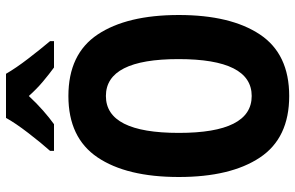

<svg xmlns="http://www.w3.org/2000/svg" viewBox="-192 -782 984 640"><g transform="rotate(-90 300.0 -462.0)"><path d="M206 -774Q227 -789 251.5 -810.5Q276 -832 300 -858Q323 -832 348 -811Q373 -790 395 -774H483V-787Q456 -819 424.5 -860Q393 -901 374 -934H227Q210 -903 176.5 -859.5Q143 -816 117 -787V-774ZM570 -358Q570 -531 505 -628.5Q440 -726 300 -726Q161 -726 95.5 -629Q30 -532 30 -358Q30 -185 95 -87.5Q160 10 300 10Q440 10 505 -87.5Q570 -185 570 -358ZM177 -358Q177 -601 300 -601Q423 -601 423 -359Q423 -115 300 -115Q177 -115 177 -358Z"/></g></svg>

Font: Noto Sans Mono UI
Style: Bold
Weight: 700
Designer: Monotype Design team
Foundry: Monotype Imaging Inc.
Version: 1.000